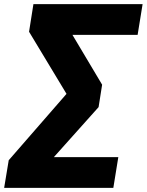

<svg xmlns="http://www.w3.org/2000/svg" viewBox="-45 -725 707 925"><path d="M-25 180 -3 47 300 -301 294 -242 95 -572 116 -705H642L618 -557H275L279 -599L447 -317L430 -209L176 75L180 32H525L501 180Z"/></svg>

Font: Nunito Sans 7pt Black
Style: Italic
Weight: 900
Italic angle: -9°
Version: Version 3.101;gftools[0.9.27]